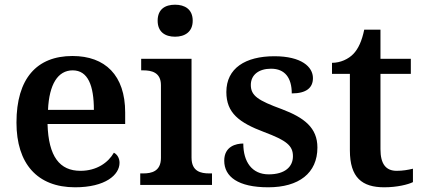

<svg xmlns="http://www.w3.org/2000/svg" viewBox="-20 -786 1796 816"><path d="M299 10C428 10 488 -43 488 -94C488 -114 478 -130 464 -137C440 -95 391 -60 322 -60C234 -60 186 -120 182 -259H512V-308C512 -466 427 -548 288 -548C136 -548 50 -452 50 -265C50 -91 138 10 299 10ZM184 -319C189 -428 226 -487 289 -487C354 -487 379 -422 379 -319Z M724 -630C765 -630 799 -650 799 -698C799 -747 765 -766 724 -766C682 -766 650 -747 650 -698C650 -650 682 -630 724 -630ZM576 0H881V-49H869C834 -49 794 -57 794 -116V-536H580V-487H589C623 -487 664 -479 664 -424V-115C664 -57 623 -49 589 -49H576Z M1120 10C1250 10 1329 -50 1329 -159C1329 -243 1273 -286 1178 -322C1077 -359 1046 -379 1046 -425C1046 -468 1080 -494 1132 -494C1191 -494 1220 -455 1220 -389C1282 -389 1310 -413 1310 -454C1310 -502 1261 -547 1146 -547C1023 -547 942 -496 942 -395C942 -306 996 -265 1102 -225C1198 -189 1225 -167 1225 -122C1225 -78 1192 -45 1122 -45C1051 -45 1014 -98 1014 -176C983 -176 933 -164 933 -103C933 -35 992 10 1120 10Z M1613 10C1668 10 1715 -2 1735 -12V-69C1714 -64 1692 -60 1666 -60C1620 -60 1597 -89 1597 -152V-472H1726V-536H1597V-660H1528C1518 -612 1503 -579 1482 -557C1461 -535 1427 -519 1391 -519V-472H1467V-147C1467 -31 1519 10 1613 10Z"/></svg>

Font: Noto Serif Semi
Style: Regular
Weight: 600
Designer: Monotype Design Team
Foundry: Monotype Imaging Inc.
Version: Version 1.002